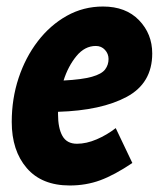

<svg xmlns="http://www.w3.org/2000/svg" viewBox="-20 -557 506 589"><path d="M16 -183Q16 -254 37 -317.5Q58 -381 96 -430.5Q134 -480 185 -508.5Q236 -537 296 -537Q366 -537 406.5 -495Q447 -453 447 -393Q447 -302 369 -260Q291 -218 158 -214Q158 -211 158 -207Q158 -164 171.5 -140Q185 -116 216 -116Q245 -116 276.5 -129.5Q308 -143 335 -164L386 -57Q331 -20 287.5 -4Q244 12 194 12Q108 12 62 -41.5Q16 -95 16 -183ZM274 -416Q240 -416 214.5 -385Q189 -354 175 -310Q232 -313 262 -321.5Q292 -330 302.5 -344Q313 -358 313 -376Q313 -392 302 -404Q291 -416 274 -416Z"/></svg>

Font: Radio Canada Condensed
Style: Bold Italic
Weight: 700
Width: 3
Italic angle: -12°
Designer: Charles Daoud, Etienne Aubert Bonn, Alexandre Saumier Demers, Jacques Le Bailly
Foundry: Radio-Canada
Version: Version 2.104; ttfautohint (v1.8.4.7-5d5b);gftools[0.9.28.de